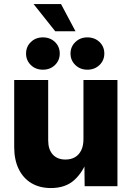

<svg xmlns="http://www.w3.org/2000/svg" viewBox="-20 -928 656 957"><path d="M233.9 9.3Q177.2 9.3 136.2 -15.4Q95.2 -40 73 -85.9Q50.8 -131.8 50.8 -194.8V-529.3H220.2V-228.5Q220.2 -183.1 242.9 -158Q265.6 -132.8 306.2 -132.8Q333.5 -132.8 353.5 -144.3Q373.5 -155.8 384.8 -178.7Q396 -201.7 396 -234.9V-529.3H565.4V0H401.9L400.4 -138.2H417.5Q395 -71.3 350.8 -31Q306.6 9.3 233.9 9.3ZM415.5 -580.6Q379.9 -580.6 355.7 -603.8Q331.5 -627 331.5 -661.1Q331.5 -695.3 355.7 -718.5Q379.9 -741.7 415.5 -741.7Q451.7 -741.7 475.8 -718.8Q500 -695.8 500 -661.1Q500 -627 475.8 -603.8Q451.7 -580.6 415.5 -580.6ZM193.8 -580.6Q157.7 -580.6 133.8 -603.8Q109.9 -627 109.9 -661.1Q109.9 -695.3 133.8 -718.5Q157.7 -741.7 193.8 -741.7Q230 -741.7 253.9 -718.8Q277.8 -695.8 277.8 -661.1Q277.8 -627 253.9 -603.8Q230 -580.6 193.8 -580.6ZM255.4 -772 147.5 -907.7H284.2L356.4 -772Z"/></svg>

Font: Inter 24pt ExtraBold
Style: Regular
Weight: 800
Designer: Rasmus Andersson
Foundry: rsms
Version: Version 4.001;git-66647c0bb